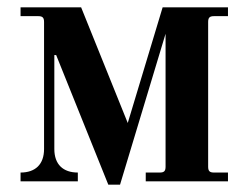

<svg xmlns="http://www.w3.org/2000/svg" viewBox="-20 -494 681 523"><path d="M36 0H192V-24C152 -24 128 -46 128 -88V-344H133L275 9H307L431 -402V-40C431 -28 427 -24 415 -24H377V0H601V-24H563C551 -24 547 -28 547 -40V-434C547 -446 551 -450 563 -450H601V-474H423L328 -159L201 -474H36V-450H84C96 -450 100 -446 100 -434V-88C100 -46 76 -24 36 -24Z"/></svg>

Font: Old Standard
Style: Bold
Weight: 700
Designer: Alexey Kryukov <alexios@thessalonica.org.ru>
Version: Version 2.0.2